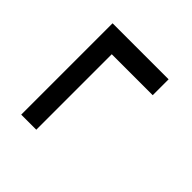

<svg xmlns="http://www.w3.org/2000/svg" viewBox="-40 -517 590 590"><g transform="rotate(-45 255.0 -222.0)"><path d="M449 -100.5H380V-318H449ZM52 -278.5V-344H449V-278.5Z"/></g></svg>

Font: Anek Gujarati
Style: Regular
Weight: 400
Designer: Mrunmayee Ghaisas (Gujarati), Yesha Goshar (Latin)
Foundry: Ek Type
Version: Version 1.003